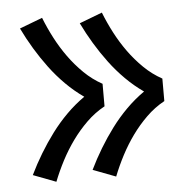

<svg xmlns="http://www.w3.org/2000/svg" viewBox="-43 -637 586 595"><g transform="rotate(-5 250.0 -340.0)"><path d="M295 -85 224 -112Q240 -145 259 -176.5Q278 -208 300 -237.5Q322 -267 348 -293Q374 -319 404 -340Q374 -361 348 -387Q322 -413 300 -442.5Q278 -472 259 -503.5Q240 -535 224 -568L295 -595Q308 -562 324.5 -530.5Q341 -499 361.5 -470.5Q382 -442 407.5 -417Q433 -392 464 -375V-305Q433 -288 407.5 -263Q382 -238 361.5 -209.5Q341 -181 324.5 -149.5Q308 -118 295 -85ZM109 -85 38 -112Q54 -145 73 -176.5Q92 -208 114 -237.5Q136 -267 162 -293Q188 -319 218 -340Q188 -361 162 -387Q136 -413 114 -442.5Q92 -472 73 -503.5Q54 -535 38 -568L109 -595Q122 -562 138.5 -530.5Q155 -499 175.5 -470.5Q196 -442 221.5 -417Q247 -392 278 -375V-305Q247 -288 221.5 -263Q196 -238 175.5 -209.5Q155 -181 138.5 -149.5Q122 -118 109 -85Z"/></g></svg>

Font: Iosevka Algr
Style: Regular
Weight: 400
Monospace: yes
Designer: Belleve Invis
Foundry: Belleve Invis
Version: Version 26.0.2; ttfautohint (v1.8.3)